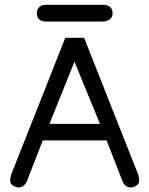

<svg xmlns="http://www.w3.org/2000/svg" viewBox="-20 -782 636 817"><path d="M416 -761.7Q459 -761.7 459 -724.6Q459 -709 446.8 -699.7Q434.6 -690.4 416 -690.4H176.8Q136.7 -690.4 136.7 -726.6Q136.7 -739.3 146 -750.5Q155.3 -761.7 176.8 -761.7ZM337.9 -621.1 569.3 -36.1Q572.3 -27.3 572.3 -13.7Q572.3 0 560.1 7.8Q547.9 15.6 537.1 15.6Q511.7 15.6 501 -11.7L433.6 -184.6H162.1L94.7 -11.7Q83 15.6 58.6 15.6Q47.9 15.6 35.6 7.8Q23.4 0 23.4 -13.7Q23.4 -27.3 26.4 -36.1L257.8 -621.1ZM190.4 -254.9H405.3L296.9 -519.5Z"/></svg>

Font: Jura
Style: DemiBold
Weight: 600
Version: Version 2.5